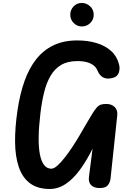

<svg xmlns="http://www.w3.org/2000/svg" viewBox="-20 -1279 906 1306"><path d="M318.5 6.5Q235.5 6.5 183.8 -32.5Q132 -71.5 107.8 -143Q83.5 -214.5 82.5 -312.5Q81.5 -410.5 99 -528Q115 -637.5 146 -725.5Q177 -813.5 226 -875.8Q275 -938 344.2 -971Q413.5 -1004 506 -1004Q576.5 -1004 635.5 -986.5Q694.5 -969 735 -933Q775.5 -897 789.5 -841.5Q797.5 -813 788.2 -785Q779 -757 746.5 -749Q672 -728.5 642.5 -800Q635 -819.5 617.2 -833.8Q599.5 -848 571.8 -855.8Q544 -863.5 506 -863.5Q440 -863.5 395.8 -837.2Q351.5 -811 323.8 -763.2Q296 -715.5 280 -650.5Q264 -585.5 255 -508.5Q244 -417 243 -346.5Q242 -276 251.5 -228.2Q261 -180.5 280.5 -156Q300 -131.5 329 -131.5Q347 -131.5 371 -153Q395 -174.5 421.5 -208.5Q448 -242.5 473.8 -281.8Q499.5 -321 521 -357.5Q542.5 -394 556.5 -419Q587 -471 605.8 -501.8Q624.5 -532.5 638 -547.5Q651.5 -562.5 666 -567.2Q680.5 -572 702.5 -572Q738.5 -572 760 -551.2Q781.5 -530.5 777.5 -494L732 -65Q728.5 -37 713.2 -18.5Q698 0 658 0Q618.5 0 599.5 -20Q580.5 -40 585 -75.5L609.5 -267.5Q568.5 -185 523.2 -123.5Q478 -62 427 -27.8Q376 6.5 318.5 6.5ZM536.5 -1099Q505 -1099 481.5 -1122.2Q458 -1145.5 458 -1179Q458 -1211.5 480.5 -1235.2Q503 -1259 536.5 -1259Q568 -1259 592.8 -1236.2Q617.5 -1213.5 617.5 -1179Q617.5 -1145.5 593.8 -1122.2Q570 -1099 536.5 -1099Z"/></svg>

Font: Edu NSW ACT Hand Pre
Style: Regular
Weight: 400
Designer: Tina and Corey Anderson, Eben Sorkin, Mirko Velimirovic
Foundry: Sorkin Type Co.
Version: Version 2.000